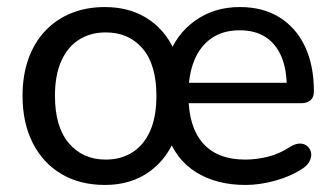

<svg xmlns="http://www.w3.org/2000/svg" viewBox="-20 -516 951 545"><path d="M278 9Q207 9 154.5 -22Q102 -53 73 -110Q44 -167 44 -244Q44 -302 60.5 -348.5Q77 -395 108 -428Q139 -461 182 -478.5Q225 -496 278 -496Q352 -496 405 -459Q458 -422 482 -355H458Q480 -419 534 -457.5Q588 -496 661 -496Q726 -496 773 -467Q820 -438 845.5 -384.5Q871 -331 871 -256Q871 -240 861.5 -231.5Q852 -223 834 -223H497V-281H810L794 -268Q794 -320 778.5 -356Q763 -392 733.5 -411Q704 -430 660 -430Q613 -430 580.5 -407.5Q548 -385 531.5 -344.5Q515 -304 515 -251V-245Q515 -156 556 -109.5Q597 -63 676 -63Q707 -63 740 -71Q773 -79 805 -100Q820 -109 832.5 -108.5Q845 -108 853 -100.5Q861 -93 863 -82.5Q865 -72 859.5 -60Q854 -48 841 -39Q807 -16 762.5 -3.5Q718 9 677 9Q594 9 536 -27.5Q478 -64 455 -134H481Q457 -67 404.5 -29Q352 9 278 9ZM280 -63Q324 -63 356.5 -84Q389 -105 406.5 -145Q424 -185 424 -244Q424 -332 385 -378Q346 -424 280 -424Q237 -424 204.5 -403.5Q172 -383 154 -343Q136 -303 136 -244Q136 -156 175.5 -109.5Q215 -63 280 -63Z"/></svg>

Font: Nunito Medium
Style: Regular
Weight: 500
Designer: Vernon Adams
Foundry: Vernon Adams
Version: Version 3.601